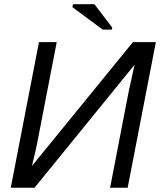

<svg xmlns="http://www.w3.org/2000/svg" viewBox="-20 -887 756 907"><path d="M510.3 -756.8 508.8 -747.1H465.3L322.3 -853L324.7 -867.2H425.8ZM615.7 -581.1 143.1 0H30.8L164.1 -688H248L160.6 -236.8Q154.3 -202.6 146.7 -169.4Q139.2 -136.2 130.9 -103L607.9 -688H716.3L583 0H500L588.4 -457Z"/></svg>

Font: Arimo
Style: Italic
Weight: 400
Italic angle: -12°
Designer: Steve Matteson
Foundry: Monotype Imaging Inc.
Version: Version 1.33